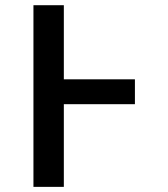

<svg xmlns="http://www.w3.org/2000/svg" viewBox="-20 -728 655 748"><path d="M505.6 -322.1H228.7V0H110.3V-707.7H228.7V-419H505.6Z"/></svg>

Font: Fira Code Medium
Style: Regular
Weight: 500
Designer: Carrois Corporate, Edenspiekermann AG, Nikita Prokopov
Foundry: Carrois Corporate, Edenspiekermann AG, Nikita Prokopov
Version: Version 6.002